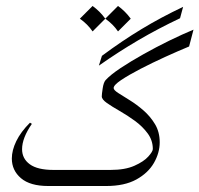

<svg xmlns="http://www.w3.org/2000/svg" viewBox="-20 -621 666 641"><path d="M293 0H141.1Q80.6 0 50 -26.1Q19.5 -52.2 19.5 -91.8Q19.5 -119.1 34.4 -149.9Q49.3 -180.7 80.1 -211.4L86.4 -207.5Q53.7 -160.2 53.7 -123Q53.7 -91.3 79.6 -72.5Q105.5 -53.7 158.2 -53.7H293Q301.8 -53.7 304.4 -44.4Q307.1 -35.2 307.1 -26.9Q307.1 -19 304.9 -9.5Q302.7 0 293 0ZM626 -522 611.3 -465.8Q574.7 -450.7 531.2 -430.9Q487.8 -411.1 448.7 -390.9Q409.7 -370.6 384.5 -353.8Q359.4 -336.9 359.4 -327.1Q359.4 -320.3 375 -310.3Q390.6 -300.3 413.6 -286.1Q436.5 -272 459.2 -252.2Q481.9 -232.4 497.6 -206.3Q513.2 -180.2 513.2 -146Q513.2 -110.8 493.9 -77.1Q474.6 -43.5 435.1 -21.7Q395.5 0 334.5 0H290.5Q283.7 0 279.8 -4.9Q275.9 -9.8 275.9 -26.9Q275.9 -43.9 279.8 -48.8Q283.7 -53.7 290.5 -53.7H349.1Q397.5 -53.7 428.7 -67.6Q460 -81.5 475.1 -98.4Q490.2 -115.2 490.2 -123.5Q490.2 -152.3 473.1 -175.5Q456.1 -198.7 430.7 -217.3Q405.3 -235.8 379.6 -250.5Q354 -265.1 336.9 -277.1Q319.8 -289.1 319.8 -299.3Q319.8 -306.2 322.8 -325.9Q325.7 -345.7 332.5 -353.5Q348.6 -371.1 382.3 -393.6Q416 -416 458.7 -439.9Q501.5 -463.9 545.4 -485.4Q589.4 -506.8 626 -522ZM310.1 -401.9 320.3 -434.6Q387.2 -484.4 452.6 -523.9Q518.1 -563.5 591.3 -598.1L581.1 -560.1Q507.8 -525.4 441.9 -486.8Q376 -448.2 310.1 -401.9ZM289.1 -601.1Q313.5 -583.5 331.5 -558.6L289.1 -516.1Q272.5 -540.5 246.6 -558.6ZM374 -601.1Q398.4 -583.5 416.5 -558.6L374 -516.1Q357.4 -540.5 331.5 -558.6Z"/></svg>

Font: Lateef ExtraLight
Style: Regular
Weight: 200
Designer: SIL International
Foundry: SIL International
Version: Version 4.200